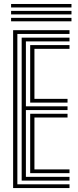

<svg xmlns="http://www.w3.org/2000/svg" viewBox="-20 -953 394 973"><path d="M46.5 0V-800H332.2V-781H68V-19H332.2V0ZM133 -75.5V-376.5H322.2V-357.5H154.5V-94.5H332.2V-75.5ZM89.8 -37.8V-762.2H332.2V-743.2H111.2V-414.2H322.2V-395.2H111.2V-56.8H332.2V-37.8ZM133 -433V-724.5H332.2V-705.5H154.5V-452H322.2V-433ZM342.2 -915.2H36.2V-932.8H342.2ZM342.2 -845H36.2V-862.5H342.2ZM342.2 -880H36.2V-897.8H342.2Z"/></svg>

Font: Big Shoulders Inline Display Thin
Style: Bold
Weight: 700
Version: Version 2.002